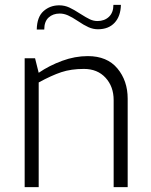

<svg xmlns="http://www.w3.org/2000/svg" viewBox="-20 -774 626 794"><path d="M82 -533H125L140 -473Q184 -503 237 -522.5Q290 -542 343 -542Q423 -542 465.5 -491Q508 -440 508 -366V0H450V-360Q450 -416 416.5 -452.5Q383 -489 327 -489Q274 -489 233.5 -475.5Q193 -462 140 -433V0H82ZM225 -752Q247 -752 266.5 -743Q286 -734 312 -717Q337 -701 352 -694Q367 -687 383 -687Q412 -687 430.5 -704.5Q449 -722 449 -754H480Q479 -707 454 -680Q429 -653 385 -653Q365 -653 346 -661.5Q327 -670 302 -687Q278 -703 261 -710.5Q244 -718 227 -718Q199 -718 181 -701.5Q163 -685 163 -652H132Q133 -704 160 -728Q187 -752 225 -752Z"/></svg>

Font: Exo Light
Style: Regular
Weight: 300
Designer: Natanael Gama
Foundry: Natanael Gama
Version: Version 1.500; ttfautohint (v1.6)